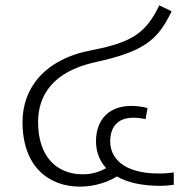

<svg xmlns="http://www.w3.org/2000/svg" viewBox="-20 -690 727 716"><path d="M573 -43C434 -43 391 -106 391 -162C391 -221 423 -251 477 -251C494 -251 513 -248 523 -246L530 -287C513 -292 491 -295 469 -295C388 -295 338 -245 338 -163C338 -126 350 -91 376 -63C353 -51 328 -40 289 -40C192 -40 122 -105 122 -235C122 -332 175 -423 335 -458C513 -497 568 -538 620 -648L574 -670C525 -570 478 -533 323 -503C146 -470 64 -361 64 -235C64 -70 160 6 279 6C334 6 384 -12 416 -32C454 -10 508 3 577 3C598 3 615 1 628 -1V-47C613 -45 596 -43 573 -43Z"/></svg>

Font: FiraGO Light
Style: Regular
Weight: 300
Designer: bBox Type
Foundry: bBox Type GmbH
Version: Version 1.001;PS 001.001;hotconv 1.0.88;makeotf.lib2.5.64775